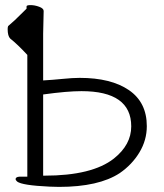

<svg xmlns="http://www.w3.org/2000/svg" viewBox="-20 -720 644 752"><path d="M20 -569Q10 -579 10 -606Q10 -614 12 -618L38 -641Q52 -654 84 -686V-695Q84 -700 100 -700Q116 -700 133.5 -693.5Q151 -687 151 -677L149 -588V-405Q185 -407 225 -411Q265 -415 292 -415Q415 -415 485 -367Q555 -319 555 -226Q555 -171 526 -123Q497 -75 449 -42Q367 12 211 12L174 11Q66 6 47 -9Q41 -15 41 -18Q41 -27 56 -28H87V-505Q48 -547 20 -569ZM149 -350V-32H154Q341 -32 426 -99Q494 -153 494 -225Q494 -363 299 -363Q243 -363 149 -350Z"/></svg>

Font: Moon Stars Kai T Light
Style: Regular
Weight: 300
Designer: GuiWonder
Version: Version 1.101